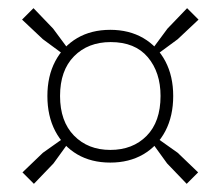

<svg xmlns="http://www.w3.org/2000/svg" viewBox="-20 -605 540 470"><path d="M138 -470 85 -509 34 -557 62 -585 110 -535 150 -481ZM362 -470 350 -481 390 -535 438 -585 466 -557 415 -509ZM437 -155 389 -205 355 -252 367 -265 415 -231 465 -183ZM63 -155 35 -183 85 -231 133 -265 145 -252 111 -205ZM250 -207Q203.5 -207 169 -227.2Q134.5 -247.5 115.2 -284.2Q96 -321 96 -370Q96 -418.5 115.2 -455Q134.5 -491.5 169 -511.8Q203.5 -532 250 -532Q296 -532 330.8 -511.8Q365.5 -491.5 384.8 -455Q404 -418.5 404 -370Q404 -321 384.8 -284.2Q365.5 -247.5 330.8 -227.2Q296 -207 250 -207ZM250 -238Q305 -238 339 -272.5Q373 -307 373 -370Q373 -428 341.8 -465Q310.5 -502 251 -502Q195.5 -502 161.2 -467.2Q127 -432.5 127 -370Q127 -308 161.2 -273Q195.5 -238 250 -238Z"/></svg>

Font: Encode Sans SC Condensed Thin
Style: Regular
Weight: 100
Width: 3
Designer: Multiple Designers
Foundry: Impallari Type
Version: Version 3.002